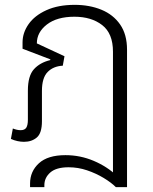

<svg xmlns="http://www.w3.org/2000/svg" viewBox="-20 -577 630 792"><path d="M104 195V180Q104 130 140.5 96.5Q177 63 250 63Q311 63 366.5 86.5Q422 110 463 149L446 155V-364Q446 -439 401.5 -473.5Q357 -508 287 -508Q215 -508 173.5 -476Q132 -444 132 -398L246 -345L239 -306Q200 -304 176.5 -280Q153 -256 153 -202V-77Q153 -28 132 -10Q111 8 79 8Q66 8 52 5Q38 2 25 -4L33 -47Q40 -44 48.5 -42Q57 -40 65 -40Q82 -40 88.5 -50.5Q95 -61 95 -83V-203Q95 -264 120 -291.5Q145 -319 187 -329L188 -332L73 -376V-402Q73 -442 98 -477.5Q123 -513 171.5 -535Q220 -557 288 -557Q349 -557 398 -537Q447 -517 475.5 -476Q504 -435 504 -372V195H458Q439 176 407.5 157Q376 138 339 125.5Q302 113 263 113Q212 113 187.5 134.5Q163 156 163 187V195Z"/></svg>

Font: Noto Sans Thai Light
Style: Regular
Weight: 300
Designer: Monotype Design Team
Foundry: Monotype Imaging Inc.
Version: Version 2.001